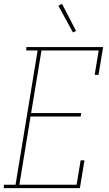

<svg xmlns="http://www.w3.org/2000/svg" viewBox="-49 -980 569 1000"><path d="M-29 0V-18H32L147 -717H88V-735H488L464 -590H444L465 -717H167L113 -391H374L371 -373H110L52 -18H350L371 -145H391L367 0ZM331 -811 255 -950 274 -960 347 -819Z"/></svg>

Font: Iosevka Curly Slab Thin
Style: Italic
Weight: 100
Italic angle: -9°
Monospace: yes
Designer: Belleve Invis
Foundry: Belleve Invis
Version: Version 22.1.2; ttfautohint (v1.8.4)